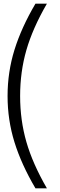

<svg xmlns="http://www.w3.org/2000/svg" viewBox="-20 -820 327 1040"><path d="M21 -300Q21 -430 58.5 -550.5Q96 -671 172 -800H234Q157 -667 123 -549Q89 -431 89 -300Q89 -169 123 -51Q157 67 234 200H172Q96 71 58.5 -49.5Q21 -170 21 -300Z"/></svg>

Font: Aspekta 300
Style: Regular
Weight: 300
Designer: Ivo Dolenc
Version: Version 2.000